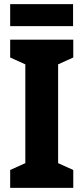

<svg xmlns="http://www.w3.org/2000/svg" viewBox="-20 -905 401 925"><path d="M333 0H29V-86L102 -119V-595L29 -628V-714H333V-628L260 -595V-119L333 -86ZM332 -885V-779H29V-885Z"/></svg>

Font: Noto Sans Arabic UI Cn XBd
Style: Regular
Weight: 800
Width: 3
Designer: Monotype Design Team, Nadine Chahine and Nizar Qandah
Foundry: Monotype Imaging Inc.
Version: Version 2.010; ttfautohint (v1.8.4.7-5d5b)